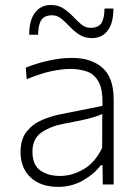

<svg xmlns="http://www.w3.org/2000/svg" viewBox="-20 -736 557 766"><path d="M212.5 9.5Q142 9.5 102 -28.2Q62 -66 62 -129Q62 -181.5 87 -212Q112 -242.5 148.8 -257.8Q185.5 -273 221 -280L388.5 -313.5Q389 -321.5 389 -329Q389 -380.5 374 -408.5Q357 -440 327.2 -450.5Q297.5 -461 262 -461Q227.5 -461 185 -452Q142.5 -443 86.5 -420L83 -466Q119.5 -481.5 169.8 -493.2Q220 -505 267.5 -505Q343.5 -505 388.5 -465.8Q433.5 -426.5 433.5 -338.5V0H390L389 -77H382Q357.5 -43 312.2 -16.8Q267 9.5 212.5 9.5ZM220 -34Q266 -34 312.5 -60.2Q359 -86.5 387.5 -146L388 -281.5Q379 -277 364 -271.8Q349 -266.5 319 -259.5Q289 -252.5 235.5 -242.5Q183.5 -233 146.5 -208.2Q109.5 -183.5 109.5 -131Q109.5 -78 140.8 -56Q172 -34 220 -34ZM346.5 -584Q317.5 -584 296.5 -597.8Q275.5 -611.5 258.5 -629.5Q241.5 -647.5 225 -661.2Q208.5 -675 188.5 -675Q157 -675 144.8 -656Q132.5 -637 132 -597.5H96.5Q96.5 -655 119.5 -685.5Q142.5 -716 183 -716Q212.5 -716 233.2 -702.2Q254 -688.5 271 -670.5Q288 -652.5 304.2 -638.8Q320.5 -625 341 -625Q372.5 -625 384.5 -643.8Q396.5 -662.5 397 -702H432.5Q432.5 -644.5 409.8 -614.2Q387 -584 346.5 -584Z"/></svg>

Font: Heraclito ExtraLight
Style: Regular
Weight: 200
Designer: Kostas Bartsokas (font) & Cristiano Sobral (main changes)
Foundry: Kostas Bartsokas (font) & Cristiano Sobral (main changes)
Version: Version 1.00;July 8, 2020;FontCreator 13.0.0.2655 64-bit